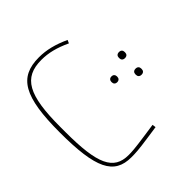

<svg xmlns="http://www.w3.org/2000/svg" viewBox="-102 -779 1031 1031"><g transform="rotate(45 413.0 -264.0)"><path d="M481 -496H485C497 -496 506 -503 506 -518C506 -533 497 -540 485 -540H481C469 -540 460 -533 460 -518C460 -503 469 -496 481 -496ZM418 -376H422C433 -376 442 -383 442 -397C442 -411 433 -418 422 -418H418C407 -418 398 -411 398 -397C398 -383 407 -376 418 -376ZM355 -496H359C371 -496 380 -503 380 -518C380 -533 371 -540 359 -540H355C343 -540 334 -533 334 -518C334 -503 343 -496 355 -496ZM415 12C687 12 781 -34 781 -166C781 -196 780 -221 769 -296L758 -372L738 -369L749 -293C761 -211 762 -186 762 -164C762 -50 678 -11 435 -11H395C153 -11 69 -58 69 -194C69 -247 82 -299 111 -361L93 -369C64 -306 50 -251 50 -194C50 -41 144 12 415 12Z"/></g></svg>

Font: IBM Plex Arabic Thin
Style: Regular
Weight: 100
Designer: Mike Abbink, Paul van der Laan, Pieter van Rosmalen, Wael Morcos, Khajak Apelian
Foundry: Bold Monday
Version: Version 1.0